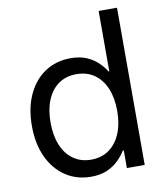

<svg xmlns="http://www.w3.org/2000/svg" viewBox="-83 -796 752 875"><g transform="rotate(-10 293.0 -359.0)"><path d="M269 10.7Q201.7 10.7 150.4 -23.7Q99.1 -58.1 70.6 -119.6Q42 -181.2 42 -263.7Q42 -346.7 70.6 -408.2Q99.1 -469.7 150.4 -503.7Q201.7 -537.6 269 -537.6Q311.5 -537.6 342.3 -524.4Q373 -511.2 394.5 -490.7Q416 -470.2 429.2 -447.8H432.6V-727.5H517.6V0H435.1V-81.1H430.2Q416 -57.6 394 -36.6Q372.1 -15.6 341.6 -2.4Q311 10.7 269 10.7ZM281.7 -65.9Q330.6 -65.9 365.2 -90.8Q399.9 -115.7 418.5 -160.4Q437 -205.1 437 -264.2Q437 -323.7 418.7 -367.9Q400.4 -412.1 365.7 -436.8Q331.1 -461.4 281.7 -461.4Q234.4 -461.4 200 -437.3Q165.5 -413.1 147 -368.9Q128.4 -324.7 128.4 -264.2Q128.4 -204.1 147 -159.4Q165.5 -114.7 200.2 -90.3Q234.9 -65.9 281.7 -65.9Z"/></g></svg>

Font: Inter 24pt
Style: Regular
Weight: 400
Designer: Rasmus Andersson
Foundry: rsms
Version: Version 4.001;git-66647c0bb